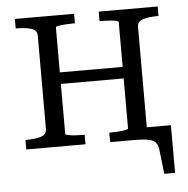

<svg xmlns="http://www.w3.org/2000/svg" viewBox="-49 -557 731 746"><g transform="rotate(-5 316.5 -184.0)"><path d="M119 -73V-437Q119 -458 96.5 -465Q74 -472 38 -472H36V-509H267V-472H264Q250 -472 233 -471Q216 -470 204 -468Q192 -466 192 -462V-47Q192 -44 204 -41.5Q216 -39 233 -38Q250 -37 264 -37H267V0H36V-37H38Q74 -37 96.5 -44Q119 -51 119 -73ZM437 -47V-462Q437 -466 425 -468Q413 -470 396 -471Q379 -472 365 -472H363V-509H593V-472H591Q556 -472 533 -465Q510 -458 510 -437V0H363V-37H365Q379 -37 396 -38Q413 -39 425 -41.5Q437 -44 437 -47ZM169 -242V-287H469V-242ZM435 0V-45H604V141H562L551 46Q549 27 539.5 17Q530 7 510 3.5Q490 0 458 0Z"/></g></svg>

Font: Roboto Serif 36pt Light
Style: Regular
Weight: 300
Designer: Greg Gazdowicz
Foundry: Commercial Type
Version: Version 1.008